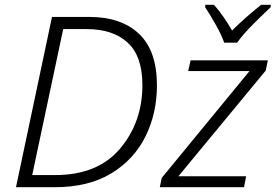

<svg xmlns="http://www.w3.org/2000/svg" viewBox="-20 -785 1155 805"><path d="M47 0H208Q351 0 446.5 -58Q542 -116 590 -213Q638 -310 638 -427Q638 -572 563 -643Q488 -714 355 -714H198ZM115 -51 245 -663H344Q453 -663 515 -606.5Q577 -550 577 -428Q577 -273 483.5 -162Q390 -51 211 -51ZM650 0 658 -39 1026 -487H769L779 -532H1103L1094 -489L728 -46H1012L1003 0ZM920 -606H974Q997 -639 1041.5 -683.5Q1086 -728 1115 -755V-765H1075Q1046 -742 1013.5 -713.5Q981 -685 953 -657Q937 -685 917 -714Q897 -743 877 -765H841L840 -755Q860 -725 884 -682.5Q908 -640 920 -606Z"/></svg>

Font: Noto Sans UI Light
Style: Italic
Weight: 300
Italic angle: -12°
Designer: Monotype Design Team
Foundry: Monotype Imaging Inc.
Version: Version 1.901